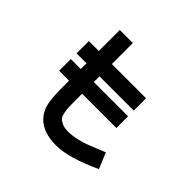

<svg xmlns="http://www.w3.org/2000/svg" viewBox="-149 -719 883 883"><g transform="rotate(45 293.0 -277.5)"><path d="M155.3 -569.3H240.2V-432.6H462.9V-352.5H240.2V-315.4H462.9V-239.3H240.2V-188.5Q240.2 -161.1 240.7 -149.4Q241.2 -137.7 245.1 -118.7Q249 -99.6 256.3 -91.8Q263.7 -84 278.8 -77.1Q293.9 -70.3 316.4 -70.3Q343.8 -70.3 373 -77.1Q402.3 -84 420.4 -90.8Q438.5 -97.7 476.6 -113.3L507.8 -126L540 -48.8Q404.3 13.7 324.2 13.7Q239.3 13.7 196.3 -30.3Q169.9 -58.6 162.6 -95.2Q155.3 -131.8 155.3 -188.5V-239.3H90.8V-315.4H155.3V-352.5H90.8V-432.6H155.3Z"/></g></svg>

Font: Thabit-Bold
Style: Bold
Weight: 700
Designer: Regenerated by Nadim Shaikli
Foundry: MAK Alagha
Version: 0.01